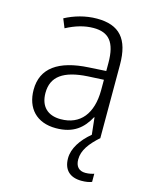

<svg xmlns="http://www.w3.org/2000/svg" viewBox="-115 -615 712 908"><g transform="rotate(15 241.5 -161.0)"><path d="M332 125C332 80 361 42 408 0H407V-358C407 -485 356 -541 246 -541C190 -541 136 -525 91 -501L109 -457C154 -481 198 -494 242 -494C316 -494 352 -455 352 -352V-313L268 -308C122 -300 43 -245 43 -139C43 -49 96 10 191 10C278 10 322 -30 353 -87H355L364 -4C316 36 284 84 284 132C284 189 316 219 373 219C394 219 410 216 423 211V171C414 174 399 178 381 178C349 178 332 159 332 125ZM274 -266 352 -270V-217C351 -105 299 -37 202 -37C139 -37 101 -72 101 -139C101 -219 157 -259 274 -266Z"/></g></svg>

Font: Noto Sans Khmer SemiCondensed Light
Style: Regular
Weight: 300
Width: 4
Designer: Danh Hong and the Monotype Design Team
Foundry: Monotype Imaging Inc.
Version: Version 2.004